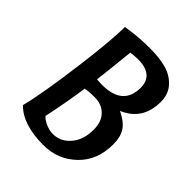

<svg xmlns="http://www.w3.org/2000/svg" viewBox="-193 -787 911 911"><g transform="rotate(45 262.5 -331.5)"><path d="M279 -596Q262 -596 232 -592Q216 -436 210 -391Q232 -389 245 -389Q385 -389 385 -509Q385 -596 279 -596ZM245 -59Q296 -59 332 -100.5Q368 -142 368 -210Q368 -265 338.5 -294Q309 -323 265 -323Q220 -323 200 -318Q187 -224 160 -95Q172 -81 197 -70Q222 -59 245 -59ZM48 -56Q76 -167 104 -387Q128 -572 128 -660Q202 -673 284 -673Q345 -673 391 -661Q437 -649 468.5 -615.5Q500 -582 500 -530Q500 -407 393 -362Q443 -338 463 -307.5Q483 -277 483 -227Q483 -120 415 -55Q347 10 251 10Q111 10 48 -56Z"/></g></svg>

Font: Overlock
Style: Bold Italic
Weight: 700
Designer: Dario Muhafara
Foundry: Dario Manuel Muhafara
Version: Version 1.002